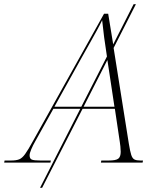

<svg xmlns="http://www.w3.org/2000/svg" viewBox="-82 -780 760 921"><path d="M-62 0 -60 -10H-29Q-5 -10 9.5 -15.5Q24 -21 38.5 -41Q53 -61 77 -105L417 -714H437L461 -567L559 -760H570L463 -550L536 -91Q542 -54 547.5 -37Q553 -20 563 -15Q573 -10 591 -10H604L602 0H402L404 -10H439Q474 -10 485.5 -19Q497 -28 497 -52Q497 -63 495.5 -77.5Q494 -92 493 -97L469 -258H314L120 121H110L303 -258H174L87 -102Q76 -83 68 -64Q60 -45 60 -35Q60 -19 70.5 -14.5Q81 -10 112 -10H162L160 0ZM310 -504 179 -268H308L431 -509Q424 -552 417.5 -601.5Q411 -651 408 -683Q396 -658 383 -634.5Q370 -611 353 -580.5Q336 -550 310 -504ZM435 -480Q434 -486 433 -492L319 -268H467Z"/></svg>

Font: Noto Serif Display ExtraLight
Style: Italic
Weight: 200
Italic angle: -12°
Designer: Monotype Design Team
Foundry: Monotype Imaging Inc.
Version: Version 2.009